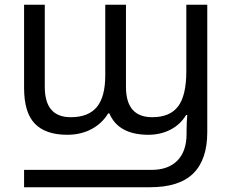

<svg xmlns="http://www.w3.org/2000/svg" viewBox="-20 -556 975 806"><path d="M508.8 -190.9Q508.8 -64 619.1 -64Q693.4 -64 727.8 -109.6Q762.2 -155.3 762.2 -257.8V-536.1H850.1V-1Q850.1 113.8 791.5 171.9Q732.9 230 609.9 230H81.1V157.2H615.2Q686.5 157.2 724.9 117.9Q763.2 78.6 763.2 5.9V-6.8Q763.2 -39.1 766.1 -73.2H761.2Q736.8 -32.7 695.3 -11.5Q653.8 9.8 603 9.8Q477.1 9.8 439 -80.1H434.1Q408.2 -37.1 363.5 -13.7Q318.8 9.8 262.2 9.8Q171.4 9.8 126.2 -36.9Q81.1 -83.5 81.1 -187V-536.1H168V-190.9Q168 -64 276.9 -64Q351.1 -64 386.5 -106.7Q421.9 -149.4 421.9 -240.2V-536.1H508.8Z"/></svg>

Font: NotoSans
Style: Regular
Weight: 400
Designer: Monotype Design team
Foundry: Monotype Imaging Inc.
Version: Version 1.04